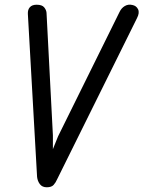

<svg xmlns="http://www.w3.org/2000/svg" viewBox="-20 -792 607 813"><path d="M222 -33Q216 -19 207 -9Q198 1 178 1L161 -54L226 -215L486 -741Q494 -758 508.5 -766.5Q523 -775 540 -771Q557 -768 564.5 -753Q572 -738 560 -715ZM137 -43 98 -733Q97 -751 106.5 -761.5Q116 -772 135 -772Q158 -772 167 -761Q176 -750 177 -738L204 -219V-55L178 1Q159 1 149 -12Q139 -25 137 -43Z"/></svg>

Font: Edu QLD Beginner Medium
Style: Regular
Weight: 500
Designer: Tina and Corey Anderson
Foundry: Google for Education
Version: Version 1.003